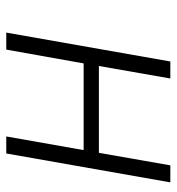

<svg xmlns="http://www.w3.org/2000/svg" viewBox="4 -554 551 598"><g transform="rotate(90 279.0 -255.5)"><path d="M82 0 172 -511H225L186 -288.5H456.5L495.5 -511H548.5L458.5 0H405.5L448 -241H178L135 0Z"/></g></svg>

Font: Overpass ExtraLight
Style: Italic
Weight: 250
Italic angle: -10°
Designer: Delve Withrington, Dave Bailey, Thomas Jockin
Foundry: Delve Fonts LLC
Version: Version 4.000